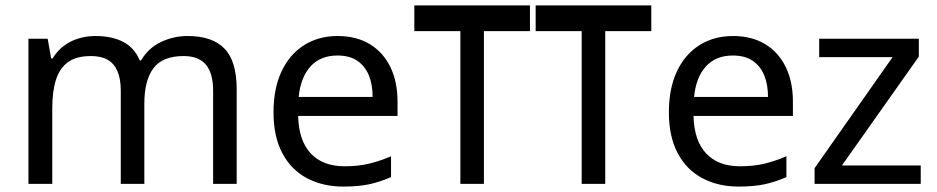

<svg xmlns="http://www.w3.org/2000/svg" viewBox="-20 -679 3459 709"><path d="M673 -546Q764 -546 809 -499.5Q854 -453 854 -349V0H767V-345Q767 -408 740.5 -440Q714 -472 658 -472Q580 -472 546.5 -427Q513 -382 513 -296V0H426V-345Q426 -387 414 -415.5Q402 -444 378 -458Q354 -472 316 -472Q262 -472 231 -449.5Q200 -427 186.5 -384Q173 -341 173 -278V0H85V-536H156L169 -463H174Q191 -491 215.5 -509.5Q240 -528 270 -537Q300 -546 332 -546Q394 -546 435.5 -524Q477 -502 496 -456H501Q528 -502 574.5 -524Q621 -546 673 -546Z M1227 -546Q1296 -546 1345.5 -516Q1395 -486 1421.5 -431.5Q1448 -377 1448 -304V-251H1081Q1083 -160 1127.5 -112.5Q1172 -65 1252 -65Q1303 -65 1342.5 -74.5Q1382 -84 1424 -102V-25Q1383 -7 1343 1.5Q1303 10 1248 10Q1172 10 1113.5 -21Q1055 -52 1022.5 -113.5Q990 -175 990 -264Q990 -352 1019.5 -415Q1049 -478 1102.5 -512Q1156 -546 1227 -546ZM1226 -474Q1163 -474 1126.5 -433.5Q1090 -393 1083 -321H1356Q1356 -367 1342 -401Q1328 -435 1299.5 -454.5Q1271 -474 1226 -474Z M1937 -659V-564H1767V0H1680V-564H1510V-659Z M2385 -659V-564H2215V0H2128V-564H1958V-659Z M2687 -546Q2756 -546 2805.5 -516Q2855 -486 2881.5 -431.5Q2908 -377 2908 -304V-251H2541Q2543 -160 2587.5 -112.5Q2632 -65 2712 -65Q2763 -65 2802.5 -74.5Q2842 -84 2884 -102V-25Q2843 -7 2803 1.5Q2763 10 2708 10Q2632 10 2573.5 -21Q2515 -52 2482.5 -113.5Q2450 -175 2450 -264Q2450 -352 2479.5 -415Q2509 -478 2562.5 -512Q2616 -546 2687 -546ZM2686 -474Q2623 -474 2586.5 -433.5Q2550 -393 2543 -321H2816Q2816 -367 2802 -401Q2788 -435 2759.5 -454.5Q2731 -474 2686 -474Z M3380 0H2988V-58L3276 -468H3005V-536H3373V-470L3089 -68H3380Z"/></svg>

Font: utamil05
Style: Book
Weight: 400
Designer: Jelle Bosma - Monotype Design Team
Foundry: Monotype Imaging Inc.
Version: Version 2.003